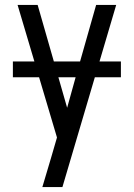

<svg xmlns="http://www.w3.org/2000/svg" viewBox="-20 -540 540 775"><path d="M151 215Q160 185 169 154.5Q178 124 187 94L210 15L51 -520H132L251 -105L293 -256L368 -520H449L232 215ZM32 -228V-292H468V-228Z"/></svg>

Font: Iosevka NFM
Style: Regular
Weight: 400
Monospace: yes
Designer: Belleve Invis
Foundry: Belleve Invis
Version: Version 29.0.4; ttfautohint (v1.8.4);Nerd Fonts 3.3.0